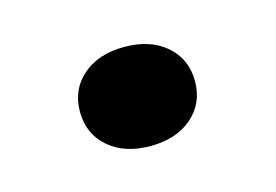

<svg xmlns="http://www.w3.org/2000/svg" viewBox="-37 -188 372 259"><g transform="rotate(-15 148.5 -58.0)"><path d="M148.4 11.3Q112.2 11.3 90.2 -7.8Q68.1 -26.9 68.1 -57.9Q68.1 -88.9 90.2 -108Q112.2 -127.1 148.4 -127.1Q184.5 -127.1 206.6 -108Q228.7 -88.9 228.7 -57.9Q228.7 -27 206.6 -7.8Q184.5 11.3 148.4 11.3Z"/></g></svg>

Font: Playfair 5pt SemiExpanded Light
Style: Regular
Weight: 300
Width: 6
Designer: Claus Eggers Sørensen
Foundry: Claus Eggers Sørensen
Version: Version 2.203